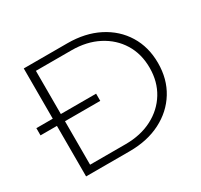

<svg xmlns="http://www.w3.org/2000/svg" viewBox="-154 -953 1211 1155"><g transform="rotate(-30 451.0 -375.0)"><path d="M20 -401H134V-750H437Q560 -750 653 -702.5Q746 -655 798 -570.5Q850 -486 850 -375Q850 -264 798 -179.5Q746 -95 653 -47.5Q560 0 437 0H134V-351H20ZM190 -49H437Q542 -49 622 -90.5Q702 -132 747 -205.5Q792 -279 792 -375Q792 -472 747 -545Q702 -618 622 -659.5Q542 -701 437 -701H190V-401H435V-351H190Z"/></g></svg>

Font: Bounded
Style: Regular
Weight: 200
Designer: Vlad Churkin
Version: Version 1.0